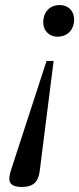

<svg xmlns="http://www.w3.org/2000/svg" viewBox="-20 -522 313 759"><path d="M24 149C11 189 11 217 66 217C119 217 132 190 137 154L192 -281H164ZM151 -433C151 -403 172 -377 208 -377C246 -377 273 -404 273 -445C273 -477 252 -502 216 -502C177 -502 151 -475 151 -433Z"/></svg>

Font: Heuristica
Style: Italic
Weight: 400
Italic angle: -13°
Version: Version 1.0.1